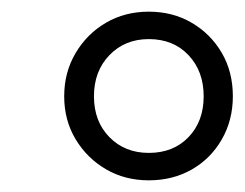

<svg xmlns="http://www.w3.org/2000/svg" viewBox="-20 -730 419 329"><path d="M235 -421Q194 -421 161.5 -440Q129 -459 109.5 -491.5Q90 -524 90 -565Q90 -606 109.5 -639Q129 -672 161.5 -691Q194 -710 235 -710Q276 -710 308.5 -691Q341 -672 360 -639.5Q379 -607 379 -565Q379 -524 360 -491Q341 -458 308.5 -439.5Q276 -421 235 -421ZM235 -468Q277 -468 303 -495Q329 -522 329 -565Q329 -608 303 -635.5Q277 -663 235 -663Q194 -663 167.5 -635.5Q141 -608 141 -565Q141 -522 167.5 -495Q194 -468 235 -468Z"/></svg>

Font: Nunito Sans Light
Style: Italic
Weight: 300
Italic angle: -9°
Designer: Vernon Adams
Foundry: Vernon Adams
Version: Version 3.006; ttfautohint (v1.8.3)